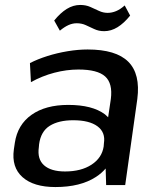

<svg xmlns="http://www.w3.org/2000/svg" viewBox="-20 -748 636 776"><path d="M204 8Q116 8 71 -32Q26 -72 36 -144L40 -171Q51 -244 107.5 -284Q164 -324 256 -324Q353 -324 404 -286Q411 -280 417 -274L428 -348Q436 -411 405 -439Q374 -467 297 -467Q249 -467 199.5 -454Q150 -441 105 -416L101 -493Q132 -509 171.5 -521.5Q211 -534 253.5 -541Q296 -548 334 -548Q449 -548 498.5 -498.5Q548 -449 535 -348L486 0H409L407 -67Q391 -48 368 -33Q305 8 204 8ZM243 -55Q308 -55 350 -82.5Q392 -110 399 -156L400 -169Q407 -213 374 -237.5Q341 -262 276 -262Q217 -262 181 -239.5Q145 -217 138 -165L137 -153Q130 -105 158 -80Q186 -55 243 -55ZM199 -665Q224 -696 250 -712Q276 -728 304 -728Q327 -728 345 -720Q363 -712 380 -704Q397 -696 415 -696Q432 -696 449 -703Q466 -710 484 -726L506 -685Q481 -654 455 -638Q429 -622 401 -622Q379 -622 361 -630.5Q343 -639 326.5 -646.5Q310 -654 290 -654Q273 -654 256.5 -646.5Q240 -639 222 -624Z"/></svg>

Font: Pathway Extreme 8pt Thin 12pt Medium
Style: Italic
Weight: 500
Italic angle: -8°
Version: Version 1.001;gftools[0.9.26]